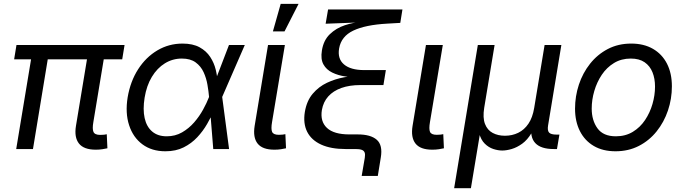

<svg xmlns="http://www.w3.org/2000/svg" viewBox="-20 -777 3568 1001"><path d="M479.5 3.4Q417 3.4 391.6 -28.8Q366.2 -61 376 -120.6L441.4 -515.6H528.8L466.8 -141.1Q460.4 -105 467.3 -89.4Q474.1 -73.7 502.4 -73.7Q515.6 -73.7 522.9 -74.7Q530.3 -75.7 536.6 -77.1L540 -3.9Q529.3 -1.5 513.2 1Q497.1 3.4 479.5 3.4ZM64.5 0 149.9 -515.6H236.8L151.9 0ZM53.7 -467.8 65.9 -542.5H629.4L617.2 -467.8Z M842.3 11.7Q771.5 11.7 722.7 -24.4Q673.8 -60.5 653.1 -124.3Q632.3 -188 645.5 -269.5Q659.7 -353 700.2 -416Q740.7 -479 800.5 -514.4Q860.4 -549.8 931.6 -549.8Q985.4 -549.8 1020.5 -530.5Q1055.7 -511.2 1075.9 -480.2Q1096.2 -449.2 1104.7 -413.8Q1113.3 -378.4 1114.7 -345.7H1146L1138.2 -272.9L1174.3 0H1091.8L1069.8 -272.9Q1067.4 -301.3 1061.5 -335.4Q1055.7 -369.6 1041.5 -400.6Q1027.3 -431.6 1000 -451.7Q972.7 -471.7 928.2 -471.7Q879.9 -471.7 839.6 -446.8Q799.3 -421.9 771.7 -376.2Q744.1 -330.6 733.9 -267.6Q724.1 -206.5 734.1 -161.4Q744.1 -116.2 773.4 -91.3Q802.7 -66.4 849.1 -66.4Q893.6 -66.4 929.2 -86.9Q964.8 -107.4 992.2 -138.9Q1019.5 -170.4 1038.8 -205.6Q1058.1 -240.7 1069.3 -270L1173.8 -542.5H1256.3L1137.7 -270L1122.1 -199.2H1094.7Q1080.6 -167 1059.6 -130.4Q1038.6 -93.8 1008.5 -61.5Q978.5 -29.3 937.7 -8.8Q897 11.7 842.3 11.7Z M1410.6 3.4Q1348.1 3.4 1323 -28.6Q1297.9 -60.5 1307.6 -120.6L1377.4 -542.5H1465.3L1398.4 -141.1Q1392.1 -104.5 1398.7 -89.4Q1405.3 -74.2 1433.6 -74.2Q1446.8 -74.2 1454.1 -75.2Q1461.4 -76.2 1467.8 -77.6L1471.2 -3.9Q1460.9 -1.5 1444.8 1Q1428.7 3.4 1410.6 3.4ZM1402.8 -613.3 1443.4 -756.8H1536.6L1463.4 -613.3Z M1865.7 140.1 1881.8 45.9Q1884.8 28.3 1881.1 18.3Q1877.4 8.3 1866 4.2Q1854.5 0 1833 0H1780.8Q1705.1 0 1654.3 -23.2Q1603.5 -46.4 1581.5 -89.8Q1559.6 -133.3 1569.3 -193.4Q1579.1 -251.5 1610.4 -288.3Q1641.6 -325.2 1684.8 -345.5Q1728 -365.7 1774.2 -374Q1820.3 -382.3 1860.4 -382.8L1858.9 -372.6Q1819.8 -372.6 1781.2 -378.2Q1742.7 -383.8 1712.2 -398.7Q1681.6 -413.6 1666.3 -441.2Q1650.9 -468.8 1658.2 -513.2Q1666.5 -566.9 1699.5 -598.6Q1732.4 -630.4 1778.1 -645.5Q1823.7 -660.6 1870.1 -663.6V-660.6L1677.7 -653.3L1690.4 -727.5H2078.1L2066.9 -657.7L1999 -653.8Q1884.8 -647.5 1821.8 -617.4Q1758.8 -587.4 1748 -524.4Q1738.8 -470.7 1773.4 -441.2Q1808.1 -411.6 1878.9 -411.6H1991.7L1979 -333.5H1858.9Q1802.2 -333.5 1759.8 -318.4Q1717.3 -303.2 1691.4 -274.4Q1665.5 -245.6 1658.2 -203.6Q1648.4 -144 1684.6 -110.1Q1720.7 -76.2 1801.8 -76.2H1845.2Q1912.6 -76.2 1944.3 -48.3Q1976.1 -20.5 1965.3 44.4L1949.7 140.1Z M2233.9 3.4Q2171.4 3.4 2146.2 -28.6Q2121.1 -60.5 2130.9 -120.6L2200.7 -542.5H2288.6L2221.7 -141.1Q2215.3 -104.5 2221.9 -89.4Q2228.5 -74.2 2256.8 -74.2Q2270 -74.2 2277.3 -75.2Q2284.7 -76.2 2291 -77.6L2294.4 -3.9Q2284.2 -1.5 2268.1 1Q2252 3.4 2233.9 3.4Z M2347.7 204.1 2471.2 -542.5H2558.6L2504.4 -214.8Q2496.1 -163.1 2508.5 -130.9Q2521 -98.6 2548.6 -84Q2576.2 -69.3 2612.3 -69.3Q2650.4 -69.3 2681.9 -84.7Q2713.4 -100.1 2735.1 -132.1Q2756.8 -164.1 2765.1 -214.8L2819.3 -542.5H2906.7L2837.4 -123Q2833 -96.2 2842.8 -85.7Q2852.5 -75.2 2882.3 -75.2H2896.5L2883.8 0H2866.7Q2799.8 0 2770.8 -31Q2741.7 -62 2752 -122.6L2760.3 -171.9H2780.3Q2771.5 -117.7 2750.5 -82.5Q2729.5 -47.4 2702.4 -27.8Q2675.3 -8.3 2647.9 -0.2Q2620.6 7.8 2598.6 7.8Q2576.7 7.8 2552 -0.2Q2527.3 -8.3 2507.3 -28.1Q2487.3 -47.9 2478 -82.8Q2468.8 -117.7 2477.5 -171.9H2497.6L2435.1 204.1Z M3189 11.7Q3123 11.7 3075.9 -15.9Q3028.8 -43.5 3003.4 -93.5Q2978 -143.6 2978 -210.4Q2978 -274.9 2998 -335.7Q3018.1 -396.5 3056.4 -444.8Q3094.7 -493.2 3148.9 -521.5Q3203.1 -549.8 3271 -549.8Q3336.4 -549.8 3384 -522.5Q3431.6 -495.1 3457.3 -445.1Q3482.9 -395 3482.9 -327.1Q3482.9 -261.7 3462.4 -200.9Q3441.9 -140.1 3403.3 -92Q3364.7 -43.9 3310.5 -16.1Q3256.3 11.7 3189 11.7ZM3190.9 -66.4Q3240.7 -66.4 3279.1 -89.6Q3317.4 -112.8 3343 -151.1Q3368.7 -189.5 3381.8 -235.1Q3395 -280.8 3395 -325.7Q3395 -367.2 3381.8 -400.1Q3368.7 -433.1 3340.8 -452.4Q3313 -471.7 3268.6 -471.7Q3219.2 -471.7 3181.2 -448.5Q3143.1 -425.3 3117.4 -387Q3091.8 -348.6 3078.4 -302.7Q3064.9 -256.8 3064.9 -210.9Q3064.9 -149.4 3095 -107.9Q3125 -66.4 3190.9 -66.4Z"/></svg>

Font: Inter 16pt
Style: Italic
Weight: 400
Italic angle: -9.3988°
Version: Version 4.001;git-66647c0bb